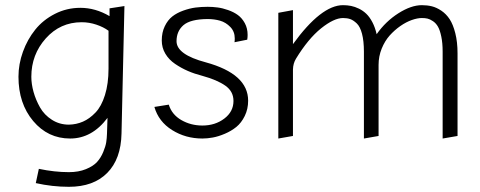

<svg xmlns="http://www.w3.org/2000/svg" viewBox="-20 -531 1839 736"><path d="M457 -507.8 399.9 -499V-469.2Q345.7 -501 288.1 -501Q235.8 -501 190.4 -477.8Q145 -454.6 115 -417.2Q85 -379.9 67.9 -332.5Q50.8 -285.2 50.8 -236.8Q50.8 -134.3 107.2 -67.1Q163.6 0 249 0Q332.5 0 392.1 -79.1L390.1 -18.1Q389.6 -1.5 387.2 14.2Q384.8 29.8 375.7 51.8Q366.7 73.7 352.1 89.8Q337.4 106 309.3 117.4Q281.2 128.9 244.1 128.9Q189 128.9 128.9 116.2L117.2 170.9Q180.7 185.1 244.1 185.1Q338.4 185.1 391.1 131.8Q443.8 78.6 445.8 -19ZM396 -413.1V-268.1Q396 -210 382.3 -166.5Q368.7 -123 345.9 -99.4Q323.2 -75.7 297.9 -64.7Q272.5 -53.7 244.1 -53.2Q208 -53.2 179 -71.8Q149.9 -90.3 133.5 -119.1Q117.2 -147.9 108.6 -178.5Q100.1 -209 100.1 -236.8Q100.1 -321.8 155.5 -383.8Q210.9 -445.8 293 -445.8Q321.8 -445.8 349.4 -436.5Q377 -427.2 396 -413.1Z M775.9 -504.9Q751.5 -504.9 729 -502Q706.5 -499 682.1 -490.2Q657.7 -481.4 640.4 -467.8Q623 -454.1 611.6 -430.4Q600.1 -406.7 600.1 -376Q600.1 -348.1 613.8 -325.2Q627.4 -302.2 651.1 -286.1Q674.8 -270 700.2 -259Q725.6 -248 755.9 -240.2Q812.5 -224.6 843.8 -202.6Q875 -180.7 875 -144Q875 -103 839.8 -76.4Q804.7 -49.8 755.9 -49.8Q711.4 -49.8 675 -70.8Q638.7 -91.8 627 -129.9L571.8 -121.1Q587.9 -64.9 639.6 -32.5Q691.4 0 755.9 0Q774.9 0 796.1 -3.9Q817.4 -7.8 842 -18.3Q866.7 -28.8 886 -44.4Q905.3 -60.1 918.2 -86.4Q931.2 -112.8 931.2 -145Q931.2 -247.6 769 -292Q656.7 -321.8 656.7 -373Q656.7 -411.6 683.3 -434.6Q710 -457.5 775.9 -458Q801.3 -458 823.5 -451.7Q845.7 -445.3 862.8 -427.7Q879.9 -410.2 879.9 -383.8Q879.9 -374 878.9 -369.1L927.7 -378.9Q929.2 -387.7 929.2 -397Q929.2 -422.4 918.5 -442.1Q907.7 -461.9 891.8 -473.4Q876 -484.9 854.5 -492.4Q833 -500 814 -502.4Q794.9 -504.9 775.9 -504.9Z M1114.7 -306.2Q1161.6 -382.8 1210.9 -422.4Q1260.3 -461.9 1294.9 -461.9Q1310.5 -461.9 1322.5 -457.8Q1334.5 -453.6 1347.4 -441.4Q1360.4 -429.2 1367.7 -401.6Q1375 -374 1375 -333V0L1431.2 -9.8V-282.2Q1431.2 -314.9 1443.1 -344.5Q1455.1 -374 1473.6 -394.8Q1492.2 -415.5 1514.6 -431.2Q1537.1 -446.8 1558.6 -454.3Q1580.1 -461.9 1597.2 -461.9Q1609.4 -461.9 1618.9 -459.7Q1628.4 -457.5 1639.9 -449.7Q1651.4 -441.9 1658.9 -428.7Q1666.5 -415.5 1671.6 -390.9Q1676.8 -366.2 1676.8 -333V0L1733.9 -9.8V-326.2Q1733.9 -370.1 1725.3 -403.8Q1716.8 -437.5 1703.6 -457.5Q1690.4 -477.5 1671.9 -490Q1653.3 -502.4 1635.5 -506.8Q1617.7 -511.2 1597.2 -511.2Q1556.2 -511.2 1507.3 -480.2Q1458.5 -449.2 1423.8 -399.9Q1418 -425.8 1407.5 -445.8Q1397 -465.8 1384.3 -478Q1371.6 -490.2 1356 -497.8Q1340.3 -505.4 1325.7 -508.3Q1311 -511.2 1294.9 -511.2Q1211.4 -511.2 1103 -361.8V-492.2L1046.9 -481.9V0L1103 -9.8V-264.2Q1103.5 -288.1 1114.7 -306.2Z"/></svg>

Font: Comic Neue Angular
Style: Regular
Weight: 400
Designer: Craig Rozynski
Foundry: Craig Rozynski
Version: Version 2.003